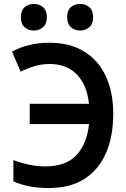

<svg xmlns="http://www.w3.org/2000/svg" viewBox="-20 -944 640 975"><path d="M226 11Q124 11 48 -23V-131Q88 -116 128.5 -107.5Q169 -99 211 -99Q315 -99 368.5 -156.5Q422 -214 432 -314H131V-417H432Q421 -515 369 -567Q317 -619 233 -619Q192 -619 155 -608Q118 -597 85 -580L41 -682Q124 -727 231 -727Q334 -727 406.5 -683Q479 -639 517 -558Q555 -477 555 -366Q555 -252 518.5 -167.5Q482 -83 409.5 -36Q337 11 226 11ZM387 -789Q359 -789 340 -806Q321 -823 321 -856Q321 -891 340 -907.5Q359 -924 387 -924Q414 -924 433.5 -907.5Q453 -891 453 -856Q453 -823 433.5 -806Q414 -789 387 -789ZM152 -789Q124 -789 105 -805.5Q86 -822 86 -856Q86 -891 105 -907.5Q124 -924 152 -924Q179 -924 198.5 -907.5Q218 -891 218 -856Q218 -823 198.5 -806Q179 -789 152 -789Z"/></svg>

Font: Noto Sans Mono SemiBold
Style: Regular
Weight: 600
Designer: Monotype Design Team
Foundry: Monotype Imaging Inc.
Version: Version 2.014; ttfautohint (v1.8.4.7-5d5b)